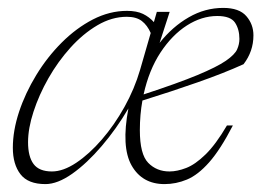

<svg xmlns="http://www.w3.org/2000/svg" viewBox="-20 -456 662 486"><path d="M569.5 -138.5Q538 -77.5 509.5 -45.2Q481 -13 453.2 -1.5Q425.5 10 396.5 10Q340 10 313.2 -37Q286.5 -84 305 -181.5Q274.5 -129.5 237.2 -86Q200 -42.5 162.8 -16.2Q125.5 10 95 10Q51 10 31.8 -15Q12.5 -40 12.5 -82Q12.5 -125 28.2 -172.8Q44 -220.5 71.8 -266Q99.5 -311.5 136.2 -348.2Q173 -385 215.2 -406.8Q257.5 -428.5 301.5 -428.5Q326 -428.5 342 -420.8Q358 -413 369.5 -400L377 -426H409.5L384 -347.5Q416.5 -388.5 457.8 -412.2Q499 -436 545 -436Q585.5 -436 603.5 -415.2Q621.5 -394.5 621.5 -366.5Q621.5 -326 596.5 -293.5Q547 -271 480.8 -247.8Q414.5 -224.5 340.5 -201.5Q334 -165.5 334 -126.5Q334 -65.5 355.2 -43.8Q376.5 -22 409 -22Q428.5 -22 451.2 -30.8Q474 -39.5 500 -64.8Q526 -90 554.5 -138.5ZM530 -415.5Q490.5 -415.5 453 -391.5Q415.5 -367.5 386.2 -323Q357 -278.5 343.5 -217Q430.5 -245.5 479.8 -266Q529 -286.5 551.8 -302.2Q574.5 -318 580.2 -331Q586 -344 586 -357.5Q586 -382 574.8 -398.8Q563.5 -415.5 530 -415.5ZM51 -96Q51 -59.5 65 -40.8Q79 -22 111.5 -22Q140 -22 173 -44Q206 -66 237.8 -102.8Q269.5 -139.5 295 -185.2Q320.5 -231 334.5 -279L361.5 -372.5Q353 -392 339 -402.8Q325 -413.5 301 -413.5Q263 -413.5 226.5 -392Q190 -370.5 158.2 -335.2Q126.5 -300 102.5 -257.8Q78.5 -215.5 64.8 -173.2Q51 -131 51 -96Z"/></svg>

Font: Newsreader Text ExtraLight
Style: Italic
Weight: 275
Italic angle: -17°
Designer: Hugues Gentile
Foundry: Production Type
Version: Version 1.001